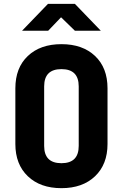

<svg xmlns="http://www.w3.org/2000/svg" viewBox="-20 -970 640 1000"><path d="M300 10Q190 10 125 -52Q60 -114 60 -220V-510Q60 -617 125 -678.5Q190 -740 300 -740Q410 -740 475 -678.5Q540 -617 540 -510V-220Q540 -114 475 -52Q410 10 300 10ZM300 -120Q390 -120 390 -210V-520Q390 -610 300 -610Q210 -610 210 -520V-210Q210 -120 300 -120ZM95 -810 230 -950H370L505 -810H370L298 -880L231 -810Z"/></svg>

Font: JetBrains Mono NL ExtraBold
Style: Regular
Weight: 800
Designer: Philipp Nurullin, Konstantin Bulenkov
Foundry: JetBrains
Version: Version 2.304; ttfautohint (v1.8.4.7-5d5b)